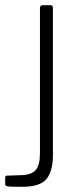

<svg xmlns="http://www.w3.org/2000/svg" viewBox="-66 -550 312 740"><path d="M138 46Q138 109 113.5 139.5Q89 170 19 170Q-25 170 -35.5 168.5Q-46 167 -46 160V134Q-46 131 -44.5 129Q-43 127 -39 127L17 125Q55 124 71.5 105.5Q88 87 88 41V-519Q88 -530 99 -530H129Q138 -530 138 -519V46Z"/></svg>

Font: Libre Franklin Thin ExtraLight
Style: Regular
Weight: 250
Version: Version 3.000